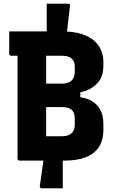

<svg xmlns="http://www.w3.org/2000/svg" viewBox="-20 -870 640 1040"><path d="M359 -837Q356 -811 352.5 -781.5Q349 -752 345.5 -721.5Q342 -691 338.5 -662.5Q335 -634 332 -609H233Q233 -613 233 -630Q233 -647 233 -668Q233 -689 233 -706.5Q233 -724 233 -729Q233 -734 233 -751.5Q233 -769 233 -790.5Q233 -812 233 -829Q233 -846 233 -850Q236 -850 248 -850Q260 -850 275.5 -850Q291 -850 307 -850Q323 -850 334.5 -850Q346 -850 349 -850Q356 -850 358 -847Q360 -844 359 -837ZM196 135Q198 120 202 94Q206 68 210 36.5Q214 5 218.5 -27Q223 -59 227 -86H320Q320 -82 320 -63Q320 -44 320 -20.5Q320 3 320 22.5Q320 42 320 46Q320 50 320 65Q320 80 320 98.5Q320 117 320 131.5Q320 146 320 150Q317 150 305.5 150Q294 150 278 150Q262 150 246.5 150Q231 150 219.5 150Q208 150 206 150Q200 150 197.5 146Q195 142 196 135ZM330 0Q300 0 260 0Q220 0 182 0Q144 0 117 0Q90 0 86 0Q81 0 78 -3Q75 -6 75 -11Q75 -92 75 -166.5Q75 -241 75 -313.5Q75 -386 75 -460.5Q75 -535 75 -616H237L230 -595Q230 -565 230 -537Q230 -509 230 -483Q230 -440 230 -398Q230 -356 230 -313.5Q230 -271 230 -226Q230 -181 230 -132Q244 -132 258 -132Q272 -132 286 -132Q300 -132 314 -132Q339 -132 354.5 -139.5Q370 -147 377.5 -161Q385 -175 385 -194V-226Q385 -249 377.5 -263Q370 -277 354.5 -283.5Q339 -290 314 -290H150L156 -383H415V-343Q474 -335 507 -298.5Q540 -262 540 -197V-169Q540 -108 514 -71Q488 -34 441 -17Q394 0 330 0ZM30 -700Q101 -700 172 -700Q243 -700 313 -700Q378 -700 421.5 -686Q465 -672 491 -648.5Q517 -625 528.5 -595.5Q540 -566 540 -536V-513Q540 -463 516 -430Q492 -397 450 -380.5Q408 -364 353 -364Q291 -364 249 -364Q207 -364 174 -364L156 -350L150 -417Q191 -417 233 -417Q275 -417 316 -417Q339 -417 354.5 -424.5Q370 -432 377.5 -447Q385 -462 385 -484V-508Q385 -522 381.5 -533Q378 -544 370 -551Q361 -560 347.5 -564Q334 -568 315 -568Q270 -568 224 -568Q178 -568 132.5 -568Q87 -568 41 -568Q36 -568 33 -571Q30 -574 30 -579Q30 -612 30 -639.5Q30 -667 30 -700Z"/></svg>

Font: Recursive Monospace ExtraBold
Style: Regular
Weight: 800
Version: Version 1.047